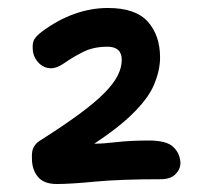

<svg xmlns="http://www.w3.org/2000/svg" viewBox="-20 -856 520 481"><path d="M122 -395Q90 -395 75 -413Q60 -431 60 -459Q59 -479 65 -488.5Q71 -498 79 -503Q139 -541 179 -570.5Q219 -600 242 -623.5Q265 -647 275 -667Q285 -687 285 -706Q285 -739 249 -739Q214 -739 187.5 -725.5Q161 -712 142 -698.5Q123 -685 108 -685Q89 -685 75.5 -700Q62 -715 62 -735Q61 -749 66 -757.5Q71 -766 84 -776Q124 -806 166 -821Q208 -836 250 -836Q320 -836 350.5 -801.5Q381 -767 381 -712Q381 -680 366 -644Q351 -608 308 -567Q274 -534 216 -496Q239 -496 272 -500Q308 -504 353 -504Q397 -504 414 -488Q431 -472 432 -448Q432 -432 419.5 -419.5Q407 -407 383 -407Q281 -407 218.5 -401Q156 -395 122 -395Z"/></svg>

Font: Shantell Sans Light Medium
Style: Regular
Weight: 500
Version: Version 1.008;[ac192a2d6]